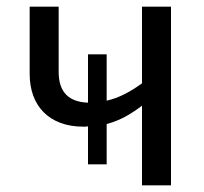

<svg xmlns="http://www.w3.org/2000/svg" viewBox="-20 -556 613 576"><path d="M493 -536H406V-306C370 -280 336 -262 300 -254V-393H244V-248C187 -250 156 -279 156 -340V-536H69V-334C69 -239 127 -176 230 -176C235 -176 240 -176 244 -177V-63H300V-184C339 -194 372 -213 406 -239V0H493Z"/></svg>

Font: Noto Sans Thai
Style: Regular
Weight: 400
Designer: Monotype Design Team
Foundry: Monotype Imaging Inc.
Version: Version 1.901